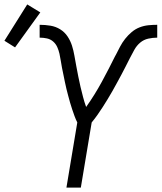

<svg xmlns="http://www.w3.org/2000/svg" viewBox="-89 -847 730 867"><path d="M211 0 260 -294Q253 -308 247.5 -323Q242 -338 237 -353Q232 -368 227.5 -383.5Q223 -399 219 -414.5Q215 -430 211 -445.5Q207 -461 204 -477Q201 -493 197.5 -509Q194 -525 191 -540.5Q188 -556 185.5 -572.5Q183 -589 179.5 -604.5Q176 -620 169.5 -634.5Q163 -649 151 -659.5Q139 -670 123 -673.5Q107 -677 90 -677V-735Q115 -735 139 -731Q163 -727 183 -714.5Q203 -702 216 -682.5Q229 -663 236 -641Q243 -619 247 -595.5Q251 -572 255.5 -548.5Q260 -525 264.5 -501.5Q269 -478 274.5 -455Q280 -432 286 -409Q292 -386 300 -364Q339 -419 371 -478Q403 -537 432 -596L433 -597L434 -599Q443 -617 453 -636Q463 -655 476 -671.5Q489 -688 505.5 -702Q522 -716 541.5 -723.5Q561 -731 581 -733Q601 -735 621 -735V-677Q601 -677 580.5 -672.5Q560 -668 544 -654.5Q528 -641 517.5 -622Q507 -603 497.5 -584.5Q488 -566 478.5 -547Q469 -528 459 -509.5Q449 -491 439 -472.5Q429 -454 418.5 -435.5Q408 -417 397 -399Q386 -381 374.5 -363Q363 -345 351 -328Q339 -311 325 -294L276 0ZM-21 -633 -69 -663 34 -827 93 -791Z"/></svg>

Font: Iosevka Curly LtExObl
Style: Regular
Weight: 300
Width: 7
Italic angle: -9°
Monospace: yes
Designer: Belleve Invis
Foundry: Belleve Invis
Version: Version 11.1.0; ttfautohint (v1.8.3)